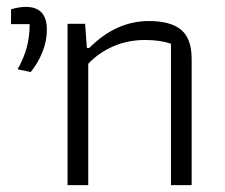

<svg xmlns="http://www.w3.org/2000/svg" viewBox="-20 -537 652 557"><path d="M31 -336Q49 -368 57.5 -399Q66 -430 66 -467H12V-510Q35 -517 55 -517Q116 -517 116 -451Q116 -419 103.5 -387Q91 -355 69 -328ZM176 -468H227L232 -398H239Q317 -476 412 -476Q475 -476 505.5 -450.5Q536 -425 536 -366V0H476V-410Q445 -421 401 -421Q351 -421 308.5 -402.5Q266 -384 236 -352V0H176Z"/></svg>

Font: Athiti
Style: Regular
Weight: 400
Designer: CadsonDemak Team
Foundry: CadsonDemak
Version: Version 1.032